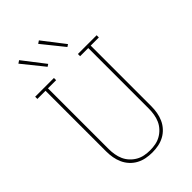

<svg xmlns="http://www.w3.org/2000/svg" viewBox="-283 -1060 1166 1166"><g transform="rotate(-45 300.0 -476.5)"><path d="M300 8Q273 8 247 3Q221 -2 197.5 -14.5Q174 -27 155.5 -47Q137 -67 126 -91.5Q115 -116 110.5 -142Q106 -168 106 -195V-716H36V-735H197V-716H127V-195Q127 -171 131 -147Q135 -123 144.5 -101.5Q154 -80 170.5 -62Q187 -44 208 -32Q229 -20 252.5 -15.5Q276 -11 300 -11Q324 -11 347.5 -15.5Q371 -20 392 -32Q413 -44 429.5 -62Q446 -80 455.5 -101.5Q465 -123 469 -147Q473 -171 473 -195V-716H403V-735H564V-716H494V-195Q494 -168 489.5 -142Q485 -116 474 -91.5Q463 -67 444.5 -47Q426 -27 402.5 -14.5Q379 -2 353 3Q327 8 300 8ZM388 -810 276 -949 294 -961 403 -820ZM218 -810 202 -830 106 -949 124 -961 233 -820Z"/></g></svg>

Font: Iosevka Slab Thin Extended
Style: Regular
Weight: 100
Width: 7
Monospace: yes
Designer: Belleve Invis
Foundry: Belleve Invis
Version: Version 11.1.1; ttfautohint (v1.8.3)